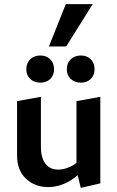

<svg xmlns="http://www.w3.org/2000/svg" viewBox="-20 -903 571 934"><path d="M214 7Q149 7 106 -34Q63 -75 63 -146V-411L179 -432V-188Q179 -137 200.5 -107.5Q222 -78 263 -78Q284 -78 307 -86Q330 -94 350 -109Q370 -124 382 -146L419 -121Q392 -80 359 -51.5Q326 -23 289.5 -8Q253 7 214 7ZM373 11 352 -75V-411L468 -432V-11ZM176 -501Q146 -501 127 -519Q108 -537 108 -566Q108 -596 127 -614.5Q146 -633 176 -633Q206 -633 224.5 -614.5Q243 -596 243 -566Q243 -537 224.5 -519Q206 -501 176 -501ZM374 -501Q343 -501 324 -519Q305 -537 305 -566Q305 -596 324 -614.5Q343 -633 374 -633Q403 -633 421.5 -614.5Q440 -596 440 -566Q440 -537 421.5 -519Q403 -501 374 -501ZM218 -677 300 -883H431L302 -677Z"/></svg>

Font: Ysabeau Office
Style: Bold
Weight: 700
Designer: Christian Thalmann (Catharsis Fonts)
Version: Version 2.001;gftools[0.9.30]; featfreeze: tnum,lnum,ss02